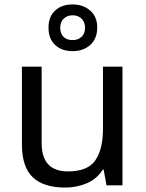

<svg xmlns="http://www.w3.org/2000/svg" viewBox="-20 -837 658 867"><path d="M533 -536V0H461L448 -71H444Q418 -29 372 -9.5Q326 10 274 10Q177 10 128 -36.5Q79 -83 79 -185V-536H168V-191Q168 -63 287 -63Q376 -63 410.5 -113Q445 -163 445 -257V-536ZM308 -606Q259 -606 229 -634Q199 -662 199 -712Q199 -762 229 -789.5Q259 -817 308 -817Q355 -817 387 -789.5Q419 -762 419 -713Q419 -662 387.5 -634Q356 -606 308 -606ZM308 -656Q333 -656 348.5 -671Q364 -686 364 -712Q364 -738 348 -753Q332 -768 308 -768Q284 -768 268 -753Q252 -738 252 -712Q252 -686 266.5 -671Q281 -656 308 -656Z"/></svg>

Font: Noto Sans Pahawh Hmong
Style: Regular
Weight: 400
Designer: Monotype Design Team
Foundry: Monotype Imaging Inc.
Version: Version 2.001; ttfautohint (v1.8.4.7-5d5b)